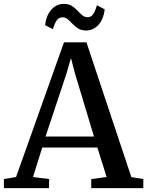

<svg xmlns="http://www.w3.org/2000/svg" viewBox="-31 -966 756 986"><path d="M51.5 -57 297.5 -748.5H413L643.5 -56.5L705 -46.5V0H437.5V-46.5L516.5 -57L469 -208.5H186L138.5 -57L221 -46.5V0H-11V-46.5ZM451.5 -265 354 -589 333.5 -668 310 -587 203 -265ZM411 -809.5Q386.5 -809.5 370.2 -819.8Q354 -830 341.8 -843.2Q329.5 -856.5 317.5 -866.8Q305.5 -877 290 -877Q269.5 -877 258.8 -859.2Q248 -841.5 240.5 -816.5L200.5 -837Q207 -888.5 233.2 -917.2Q259.5 -946 296.5 -946Q321.5 -946 337.8 -935.8Q354 -925.5 366.5 -912Q379 -898.5 390.8 -888.2Q402.5 -878 418 -877.5Q438 -877.5 448.8 -895.2Q459.5 -913 467 -939L506.5 -918Q500.5 -866 474.2 -837.8Q448 -809.5 411 -809.5Z"/></svg>

Font: Merriweather 36pt Medium
Style: Regular
Weight: 500
Version: Version 2.100